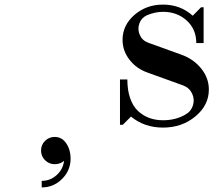

<svg xmlns="http://www.w3.org/2000/svg" viewBox="-20 -548 974 843"><path d="M163.1 246.1Q200.7 246.1 228.8 220.7Q256.8 195.3 261.2 158.2Q244.1 172.9 220.2 172.9Q195.3 172.9 177.7 155.3Q160.2 137.7 160.2 112.8Q160.2 87.9 177.7 70.6Q195.3 53.2 220.2 53.2Q252 53.2 271 81.5Q290 109.9 290 147.9Q290 200.2 252.7 237.5Q215.3 274.9 163.1 274.9ZM506.8 0V-199.2H539.1Q539.1 -152.3 551.5 -116.7Q564 -81.1 586.2 -60.5Q608.4 -40 635.7 -30Q663.1 -20 695.8 -20Q751 -20 793.9 -44.9Q818.8 -58.6 827.1 -85.2Q835.4 -111.8 823.5 -137.2Q811.5 -162.6 784.2 -172.9L626 -230Q577.6 -247.6 547.9 -286.6Q518.1 -325.7 518.1 -373Q518.1 -437 570.1 -482.4Q622.1 -527.8 695.8 -527.8Q772 -527.8 826.2 -479L862.8 -516.1H874V-358.9H841.8Q841.8 -419.9 799.6 -458Q757.3 -496.1 695.8 -496.1Q661.1 -496.1 625 -481Q600.6 -469.7 591.8 -444.8Q583 -419.9 593.5 -395.3Q604 -370.6 629.9 -360.8L775.9 -308.1Q829.6 -289.1 863.3 -247.3Q897 -205.6 897 -154.8Q897 -85.9 837.9 -36.9Q778.8 12.2 695.8 12.2Q613.8 12.2 555.2 -36.1L519 0Z"/></svg>

Font: Fin Serif Display
Style: Italic
Weight: 400
Designer: J. Blake Harris
Version: Version 1.006;FEAKit 1.0